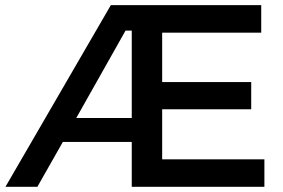

<svg xmlns="http://www.w3.org/2000/svg" viewBox="-20 -720 1092 740"><path d="M487.8 -265.1V-602.1H463.9L273.9 -265.1ZM986.8 -700.2V-594.2H605V-403.8H948.2V-298.8H605V-106H999V0H487.8V-172.9H222.2L124 0H1L407.2 -700.2Z"/></svg>

Font: TruenoRg
Style: Book
Weight: 400
Designer: Julieta Ulanovsky
Foundry: Julieta Ulanovsky
Version: Version 3.001b